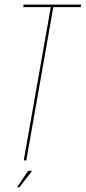

<svg xmlns="http://www.w3.org/2000/svg" viewBox="-20 -695 372 832"><path d="M83 0H94L211 -664H329.5L331.5 -675H82L81 -664H200ZM54 116.5H64L119.5 45H102Z"/></svg>

Font: Anybody Thin Condensed
Style: Italic
Weight: 100
Width: 3
Italic angle: -10°
Version: Version 1.113;gftools[0.9.25]